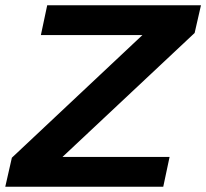

<svg xmlns="http://www.w3.org/2000/svg" viewBox="-20 -708 782 728"><path d="M0 0 25 -110 520 -575H135L159 -688H742L718 -583L217 -113H623L599 0Z"/></svg>

Font: Saira Expanded SemiBold
Style: Italic
Weight: 600
Width: 7
Italic angle: -12°
Designer: Hector Gatti with collaboration of the Omnibus-Type team
Foundry: Omnibus-Type
Version: Version 1.101